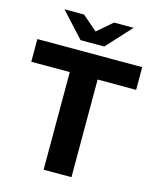

<svg xmlns="http://www.w3.org/2000/svg" viewBox="-131 -990 879 1079"><g transform="rotate(15 309.0 -450.5)"><path d="M378 -757 510 -901H396L309 -826L222 -901H108L240 -757ZM4 -700V-568H228V0H390V-568H614V-700Z"/></g></svg>

Font: AWKNG-Font
Style: Bold
Weight: 700
Designer: Awakening Church
Foundry: Awakening Church
Version: Version 1.700;PS 001.700;hotconv 1.0.88;makeotf.lib2.5.64775